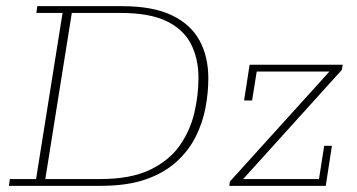

<svg xmlns="http://www.w3.org/2000/svg" viewBox="-20 -603 1160 623"><path d="M9 0 12 -22H97L183 -561H98L101 -583H376Q476 -583 537.5 -553.5Q599 -524 627.5 -471.5Q656 -419 656 -349Q656 -303 647 -254.5Q638 -206 615.5 -160.5Q593 -115 553 -78.5Q513 -42 453 -21Q393 0 307 0ZM127 -22H305Q404 -22 466.5 -52Q529 -82 563 -130.5Q597 -179 610.5 -236.5Q624 -294 624 -350Q624 -413 599.5 -460.5Q575 -508 520 -534.5Q465 -561 371 -561H213ZM724 0 726 -14 1049 -371H813L798 -277H772L790 -393H1092L1089 -376L769 -22H1015L1032 -130H1057L1037 0Z"/></svg>

Font: Rokkitt SemiBold Thin
Style: Italic
Weight: 250
Italic angle: -9°
Version: Version 3.103